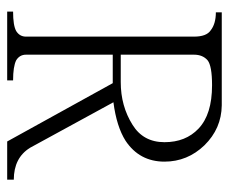

<svg xmlns="http://www.w3.org/2000/svg" viewBox="-72 -646 644 540"><g transform="rotate(90 250.0 -376.0)"><path d="M65.4 -646.5Q46.9 -661.1 14.6 -661.1V-677.7H276.4Q341.8 -676.8 388.7 -628.9Q434.6 -581.1 434.6 -516.6Q434.6 -446.3 376 -407.2Q335.9 -381.8 267.6 -373L395.5 -138.7Q423.8 -92.8 485.4 -92.8V-74.2H377.9L213.9 -371.1H133.8V-127Q133.8 -109.4 149.4 -99.6Q167 -90.8 206.1 -90.8V-74.2H12.7V-90.8Q51.8 -90.8 67.4 -99.6Q83 -109.4 83 -127V-599.6Q83 -634.8 65.4 -646.5ZM133.8 -393.6H210.9Q278.3 -393.6 331.1 -426.8Q379.9 -457 379.9 -516.6Q379.9 -576.2 341.8 -612.3Q301.8 -650.4 219.7 -650.4Q165 -650.4 149.4 -637.7Q133.8 -624 133.8 -599.6Z"/></g></svg>

Font: BabelStone Sani Yi
Style: Regular
Weight: 400
Designer: Andrew West
Foundry: BabelStone
Version: Version 1.00 November 22, 2015, initial release